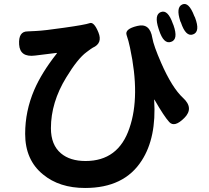

<svg xmlns="http://www.w3.org/2000/svg" viewBox="-20 -855 1040 954"><path d="M403 79Q275 79 194 12Q105 -60 105 -190Q105 -303 150 -408Q187 -494 262 -589Q265 -593 260 -592L155 -579Q79 -569 75 -634Q71 -699 117 -699Q122 -699 158 -701Q201 -703 297 -717Q404 -732 425.5 -740Q447 -748 469 -694Q491 -640 441 -618Q436 -616 410 -596Q366 -564 309 -470Q233 -346 233 -218Q233 -135 283 -93Q328 -55 405 -55Q568 -55 623 -218Q678 -376 626 -618Q619 -652 609 -681Q599 -711 662 -726Q725 -742 737 -666Q743 -629 781 -542Q835 -419 889 -369Q945 -318 896 -269Q847 -220 821 -248.5Q795 -277 748 -359Q746 -363 746 -358Q758 -171 684 -57Q597 79 403 79ZM830 -647Q793 -634 770 -706L768 -712Q745 -782 779 -795Q814 -809 839 -737L842 -730Q867 -659 830 -647ZM939 -684Q903 -671 879 -743L876 -749Q853 -819 886 -833Q918 -847 945 -776L949 -768Q976 -697 939 -684Z"/></svg>

Font: Resource Han Rounded JP
Style: Bold
Weight: 700
Designer: Cyano Hao (round all glyphs); Ryoko NISHIZUKA 西塚涼子 (kana, bopomofo & ideographs); Paul D. Hunt (Latin, Greek & Cyrillic)
Foundry: Cyano Hao
Version: 0.990